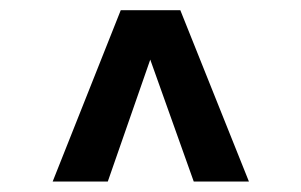

<svg xmlns="http://www.w3.org/2000/svg" viewBox="-20 -707 585 373"><path d="M82.3 -354.3 214.6 -687.2H330.3L463.6 -354.3H356.4L271.9 -591.2L189.4 -354.3Z"/></svg>

Font: Archivo SemiBold Condensed
Style: Regular
Weight: 600
Width: 3
Version: Version 2.001